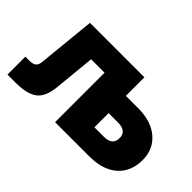

<svg xmlns="http://www.w3.org/2000/svg" viewBox="-81 -771 1032 1032"><g transform="rotate(45 435.0 -255.0)"><path d="M17 0V-136H47Q75 -136 87 -146.5Q99 -157 101 -179L134 -510H548V-118L536 -130H620Q652 -130 668.5 -143.5Q685 -157 685 -185Q685 -211 668.5 -224.5Q652 -238 620 -238H483V-369H641Q741 -369 798.5 -319.5Q856 -270 856 -190Q856 -130 830 -87.5Q804 -45 755.5 -22.5Q707 0 641 0H379V-388L391 -376H265L278 -388L254 -143Q246 -61 205.5 -30.5Q165 0 80 0Z"/></g></svg>

Font: Wix Madefor Display ExtraBold
Style: Regular
Weight: 800
Designer: Dalton Maag Ltd
Foundry: Dalton Maag Ltd
Version: Version 3.100